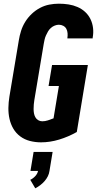

<svg xmlns="http://www.w3.org/2000/svg" viewBox="-20 -763 540 1040"><path d="M202 8Q171 8 142 0.5Q113 -7 90 -24Q67 -41 52.5 -65.5Q38 -90 31.5 -119Q25 -148 25.5 -178.5Q26 -209 31 -240L82 -545Q86 -570 94 -595.5Q102 -621 116.5 -644.5Q131 -668 151.5 -687.5Q172 -707 196.5 -720Q221 -733 247 -738Q273 -743 299 -743Q326 -743 351.5 -739Q377 -735 400 -725Q423 -715 441 -698.5Q459 -682 470 -659.5Q481 -637 484 -611Q487 -585 482 -559Q482 -558 482 -557Q482 -556 482 -555H345Q345 -556 345 -556Q345 -556 345 -557Q347 -570 346 -583Q345 -596 339.5 -606.5Q334 -617 323 -623Q312 -629 299 -629Q288 -629 276.5 -624.5Q265 -620 255.5 -611.5Q246 -603 240 -592.5Q234 -582 229 -571Q224 -560 221.5 -548.5Q219 -537 217 -526L166 -221Q164 -209 163 -197Q162 -185 162 -173Q162 -161 164 -149.5Q166 -138 171.5 -128Q177 -118 187 -112Q197 -106 209 -106Q224 -106 239.5 -111Q255 -116 270 -122L299 -297H243L262 -411H456L396 -48Q350 -22 300.5 -7Q251 8 202 8ZM171 257 144 211Q159 204 171 191Q183 178 186 163H145L162 60H265L248 163Q246 178 239 192Q232 206 221.5 218Q211 230 198 240Q185 250 171 257Z"/></svg>

Font: Iosevka SS04 Heavy Oblique
Style: Regular
Weight: 900
Italic angle: -9°
Monospace: yes
Designer: Belleve Invis
Foundry: Belleve Invis
Version: Version 19.0.0; ttfautohint (v1.8.4)